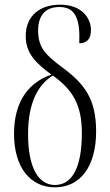

<svg xmlns="http://www.w3.org/2000/svg" viewBox="-20 -791 471 821"><path d="M215 10C324 10 391 -80 391 -229C391 -366 343 -432 246 -503C179 -554 143 -584 143 -660C143 -726 175 -761 234 -761C304 -761 323 -708 319 -606C351 -606 369 -624 369 -663C369 -712 331 -771 237 -771C150 -771 90 -723 90 -637C90 -561 136 -519 200 -472C107 -440 40 -363 40 -219C40 -76 109 10 215 10ZM215 0C143 0 100 -76 100 -218C100 -350 142 -429 206 -468C290 -407 330 -345 330 -221C330 -74 288 0 215 0Z"/></svg>

Font: Noto Serif Display ExtraCondensed Light
Style: Regular
Weight: 300
Width: 2
Designer: Monotype Design Team
Foundry: Monotype Imaging Inc.
Version: Version 2.009